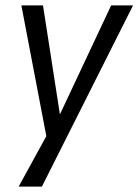

<svg xmlns="http://www.w3.org/2000/svg" viewBox="-20 -510 512 710"><path d="M49 180 157 -17V23L59 -490H139L204 -71H194L391 -490H472L135 180Z"/></svg>

Font: Nunito Sans 10pt Condensed
Style: Italic
Weight: 400
Width: 3
Italic angle: -9°
Designer: Vernon Adams
Foundry: Vernon Adams
Version: Version 3.101;gftools[0.9.27]